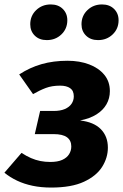

<svg xmlns="http://www.w3.org/2000/svg" viewBox="-38 -820 550 857"><path d="M263.5 -548.8Q317.3 -548.8 359.9 -532.6Q402.5 -516.5 427.4 -486.3Q452.4 -456.2 452.4 -413.2Q452.4 -381.2 437.3 -354.6Q422.2 -328 392.6 -309.3Q363 -290.7 319.4 -282.3Q380.9 -275.3 412.2 -243.3Q443.5 -211.4 443.5 -161Q443.5 -116.1 418 -75.4Q392.6 -34.8 336.8 -8.8Q281.1 17.2 190.3 17.2Q145.4 17.2 107.5 9.2Q69.5 1.2 38.3 -13.6Q7 -28.4 -18.3 -49.1L58 -137.6Q80 -123.3 100.4 -114.4Q120.8 -105.5 142.1 -101.3Q163.3 -97.1 186.4 -97.1Q219.5 -97.1 239.9 -106.4Q260.3 -115.7 270.2 -131.4Q280.2 -147.1 280.2 -166.6Q280.2 -193 261.1 -207.2Q242 -221.4 200.7 -221.4H117.3L141.1 -324.7H201.3Q231.4 -324.7 251.3 -333.3Q271.2 -341.9 281.3 -356.7Q291.4 -371.5 291.4 -389.9Q291.4 -415.2 275 -426.5Q258.7 -437.7 230.4 -437.7Q193.8 -437.7 166.3 -427.3Q138.9 -416.9 109.5 -399.9L47.7 -487.8Q95.2 -518.8 147.8 -533.8Q200.3 -548.8 263.5 -548.8ZM170.8 -641Q137.4 -641 117.2 -661Q97 -681 97 -711.5Q97 -749.6 123.5 -774.9Q149.9 -800.2 188.7 -800.2Q222.1 -800.2 242.3 -780.1Q262.5 -760.1 262.5 -729.7Q262.5 -691.6 236 -666.3Q209.6 -641 170.8 -641ZM399.7 -641Q366.3 -641 346 -661Q325.8 -681 325.8 -711.5Q325.8 -749.6 352.3 -774.9Q378.8 -800.2 417.5 -800.2Q450.9 -800.2 471.1 -780.1Q491.3 -760.1 491.3 -729.7Q491.3 -691.6 464.8 -666.3Q438.4 -641 399.7 -641Z"/></svg>

Font: Fira Sans Variable
Style: Italic
Weight: 397
Italic angle: -8°
Designer: Carrois Corporate & Edenspiekermann AG
Foundry: Carrois Corporate GbR & Edenspiekermann AG
Version: Version 4.202